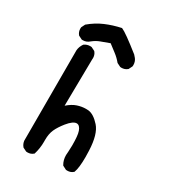

<svg xmlns="http://www.w3.org/2000/svg" viewBox="-198 -890 895 1010"><g transform="rotate(30 250.0 -384.5)"><path d="M182.6 -79.6V-67.4Q182.6 -27.3 170.9 10.3L168.9 11.7Q155.3 23.9 134.8 23.9Q131.8 23.9 127 23.4L104.5 12.2L103.5 10.7Q92.3 -2.4 89.8 -21V-570.8Q91.8 -592.8 105.5 -612.8L106.4 -613.8Q122.1 -625.5 142.6 -625.5Q145.5 -625.5 150.4 -625L172.9 -613.8Q180.7 -604.5 183.3 -595.5Q186 -586.4 186 -578.1Q186 -575.2 185.5 -571.8L181.6 -286.6Q209.5 -311 235.8 -319.8Q262.2 -328.6 287.6 -328.6Q294.4 -328.6 301.8 -328.1Q335 -324.7 371.1 -284.4Q407.2 -244.1 411.1 -146.5Q412.1 -125 412.1 -106.9Q412.1 -41.5 400.9 -12.7L399.9 -10.7L398.4 -9.8Q384.8 2.4 364.3 2.4Q361.3 2.4 356.4 2L333.5 -9.8L332 -11.7Q317.9 -35.6 317.9 -65.4Q317.9 -75.2 319.3 -85.9Q320.8 -109.9 320.8 -125.5Q320.8 -156.2 318.8 -176.8Q315.4 -215.8 300.3 -231Q293 -238.3 283.7 -238.3Q261.7 -238.3 231 -200.2Q206.1 -168.9 194.3 -142.8Q182.6 -116.7 182.6 -79.6ZM92.8 -632.8Q89.8 -632.8 85.9 -632.8L63.5 -644Q50.3 -659.2 50.3 -679.7Q50.3 -682.6 50.8 -687.5L62 -710Q101.1 -743.2 145.5 -762.2Q189 -780.8 238.8 -791.5L241.2 -790.5Q266.6 -780.3 363.8 -703.1L376.5 -688.5Q388.2 -672.9 388.2 -652.3Q388.2 -649.4 387.7 -644.5L376.5 -622.1Q367.2 -614.3 358.2 -611.6Q349.1 -608.9 340.8 -608.9Q337.4 -608.9 333 -609.4L310.5 -620.6Q292.5 -642.6 270.3 -659.4Q248 -676.3 227.1 -692.4Q198.2 -681.6 175.3 -673.3Q152.3 -665 131.8 -648.4Q114.3 -632.8 92.8 -632.8Z"/></g></svg>

Font: Bakudai
Style: Bold
Weight: 700
Version: Version 1.48